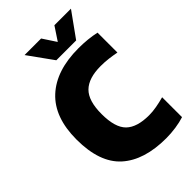

<svg xmlns="http://www.w3.org/2000/svg" viewBox="-280 -1051 1160 1160"><g transform="rotate(-45 300.0 -470.5)"><path d="M420 10Q232.5 10 131.8 -80.2Q31 -170.5 31 -368Q31 -557.5 135 -653.8Q239 -750 429.5 -750Q509.5 -750 577.5 -735V-565Q547 -571 514.8 -575Q482.5 -579 448 -579Q345 -579 296 -531Q247 -483 247 -370Q247 -254.5 294.5 -208Q342 -161.5 445.5 -161.5Q475.5 -161.5 509.2 -167.5Q543 -173.5 577.5 -183V-13Q546 -2.5 503.5 3.8Q461 10 420 10ZM283.5 -793 170 -951H311.5L368 -865L425 -951H566.5L453 -793Z"/></g></svg>

Font: Encode Sans SemiCondensed SemiCondensed Black
Style: Regular
Weight: 900
Width: 4
Designer: Multiple Designers
Foundry: Impallari Type
Version: Version 3.000; ttfautohint (v1.8.3) -l 8 -r 50 -G 200 -x 14 